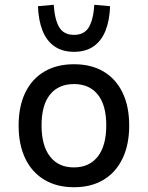

<svg xmlns="http://www.w3.org/2000/svg" viewBox="-20 -775 619 804"><path d="M290 9Q218 9 166 -22Q114 -53 86 -111Q58 -169 58 -249Q58 -330 86 -387.5Q114 -445 166 -475.5Q218 -506 290 -506Q362 -506 413.5 -475.5Q465 -445 493 -387.5Q521 -330 521 -249Q521 -169 493 -111Q465 -53 413.5 -22Q362 9 290 9ZM289 -74Q354 -74 389.5 -119.5Q425 -165 425 -250Q425 -335 389.5 -379Q354 -423 290 -423Q225 -423 189.5 -379Q154 -335 154 -250Q154 -165 189.5 -119.5Q225 -74 289 -74ZM290 -558Q241 -558 208 -581Q175 -604 158 -647Q141 -690 139 -749L205 -755Q209 -693 228 -661Q247 -629 290 -629Q333 -629 352 -661Q371 -693 375 -755L441 -749Q439 -690 422 -647Q405 -604 372 -581Q339 -558 290 -558Z"/></svg>

Font: Nunito Sans 7pt SemiCondensed Medium
Style: Regular
Weight: 500
Width: 4
Designer: Vernon Adams
Foundry: Vernon Adams
Version: Version 3.101;gftools[0.9.27]